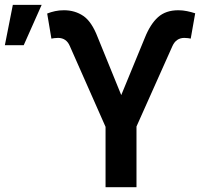

<svg xmlns="http://www.w3.org/2000/svg" viewBox="-159 -780 871 800"><path d="M280.8 0V-251.5L131.8 -588.4Q117.7 -621.6 83.5 -622.1Q76.7 -622.1 67.1 -621.1Q57.6 -620.1 55.2 -619.1L37.6 -723.6Q53.7 -730 70.6 -733.6Q87.4 -737.3 107.4 -737.3Q153.3 -737.3 188.2 -713.6Q223.1 -689.9 248 -625L346.2 -383.8L444.3 -622.1Q467.3 -679.7 499.5 -708.5Q531.7 -737.3 584 -737.3Q602.5 -737.3 620.1 -733.6Q637.7 -730 654.3 -724.6L635.7 -619.1Q633.3 -620.1 624.3 -621.1Q615.2 -622.1 608.4 -622.1Q574.7 -621.6 559.6 -588.4L409.7 -252.9V0ZM-138.7 -591.8 -105.5 -759.8H14.6L-60.1 -591.8Z"/></svg>

Font: Inter Semi Bold
Style: Regular
Weight: 600
Designer: Rasmus Andersson
Foundry: rsms
Version: Version 4.000;git-e0f93cc